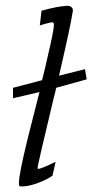

<svg xmlns="http://www.w3.org/2000/svg" viewBox="-20 -651 331 680"><path d="M26 -340 129 -367Q133 -382 140 -411.5Q147 -441 150 -456Q171 -544 171 -564Q171 -572 164 -572Q161 -572 141.5 -567Q122 -562 121 -560L127 -613Q181 -628 213 -630Q224 -632 231.5 -627Q239 -622 238 -612Q230 -559 189 -383L281 -406L287 -370L179 -340Q178 -335 175.5 -324Q173 -313 171 -307Q112 -62 113 -55Q113 -53 116 -53Q126 -53 177 -78L166 -29Q148 -15 109 -1Q74 11 51 9Q47 9 47 -3Q47 -34 79 -164Q85 -189 98 -239Q111 -289 117 -314Q118 -317 120 -325L26 -303Z"/></svg>

Font: GFS Neohellenic Rg
Style: Italic
Weight: 400
Italic angle: -12°
Designer: Takis Katsoulidis and George D. Matthiopoulos
Foundry: Takis Katsoulidis and George D. Matthiopoulos
Version: Version 1.0